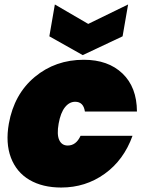

<svg xmlns="http://www.w3.org/2000/svg" viewBox="-20 -841 649 868"><path d="M20 -282.2Q43.9 -415.5 137.2 -493.2Q230.5 -570.8 358.9 -570.8Q468.8 -570.8 533.7 -508.8Q598.6 -446.8 599.1 -336.9H363.8Q357.4 -380.9 319.8 -380.9Q293.5 -380.9 273.7 -356.2Q253.9 -331.5 245.1 -282.2Q236.3 -232.9 247.8 -208Q259.3 -183.1 286.1 -183.1Q324.2 -183.1 344.2 -227.1H579.1Q539.6 -117.2 453.1 -55.2Q366.7 6.8 256.8 6.8Q172.4 6.8 113.5 -27.6Q54.7 -62 29.5 -127.9Q4.4 -193.8 20 -282.2ZM378.9 -732.9 559.1 -820.8 534.2 -676.8 354 -591.8 203.1 -676.8 228 -820.8Z"/></svg>

Font: SVN-Poppins Black
Style: Italic
Weight: 900
Italic angle: -10°
Designer: Ninad Kale (Devanagari), Jonny Pinhorn (Latin)
Foundry: Indian Type Foundry
Version: Version 3.002 2017